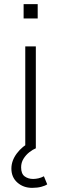

<svg xmlns="http://www.w3.org/2000/svg" viewBox="-20 -716 295 927"><path d="M102 0V-492H153V0ZM94 -627V-696H162V-627ZM135 191Q93 191 64 165.5Q35 140 35 98Q35 60 61 25Q87 -10 130 -32L153 0Q138 6 121.5 19Q105 32 93.5 50.5Q82 69 82 92Q82 123 99 135.5Q116 148 140 148Q152 148 165.5 145Q179 142 192 135L208 174Q198 181 179 186Q160 191 135 191Z"/></svg>

Font: Nunito Sans 7pt ExtraLight
Style: Regular
Weight: 250
Designer: Vernon Adams
Foundry: Vernon Adams
Version: Version 3.101;gftools[0.9.27]